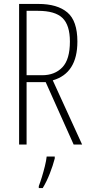

<svg xmlns="http://www.w3.org/2000/svg" viewBox="-20 -734 456 975"><path d="M175 -714Q271 -714 322 -671Q373 -628 373 -523Q373 -362 248 -326L397 0H354L212 -317H115V0H77V-714ZM173 -679H115V-352H194Q258 -352 296.5 -392Q335 -432 335 -523Q335 -606 297.5 -642.5Q260 -679 173 -679ZM258 71Q249 106 233 147Q217 188 197 221H177V211Q184 193 192.5 165.5Q201 138 208 109.5Q215 81 217 61H258Z"/></svg>

Font: Noto Sans Lao Looped ExtraCondensed ExtraLight
Style: Regular
Weight: 200
Width: 2
Designer: Mark Frömberg, Ben Mitchell
Foundry: The Fontpad Ltd
Version: Version 1.002; ttfautohint (v1.8.4.7-5d5b)